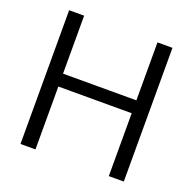

<svg xmlns="http://www.w3.org/2000/svg" viewBox="-139 -926 1099 1093"><g transform="rotate(20 410.0 -380.0)"><path d="M97.2 -785.2H188V-434.1H632.3V-785.2H723.1V24.9H632.3V-356H188V24.9H97.2Z"/></g></svg>

Font: BIZ UDPGothic
Style: Regular
Weight: 400
Designer: TypeBank Co., Ltd.
Foundry: Morisawa Inc.
Version: Version 1.051